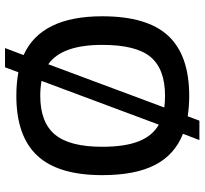

<svg xmlns="http://www.w3.org/2000/svg" viewBox="-44 -688 786 737"><g transform="rotate(90 348.5 -320.0)"><path d="M165 53.2 191.9 -18.1Q43 -85 43 -319.8Q43 -493.2 118.2 -573.5Q193.4 -653.8 348.1 -653.8Q389.6 -653.8 426.8 -647.9L443.8 -692.9H518.1L494.1 -629.9Q574.7 -598.1 613.8 -522.2Q652.8 -446.3 652.8 -319.8Q652.8 -150.9 577.9 -70.6Q502.9 9.8 348.1 9.8Q300.8 9.8 257.8 2L238.8 53.2ZM227.1 -112.8 393.1 -558.1Q372.1 -561 348.1 -561Q246.1 -561 199.5 -505.9Q152.8 -450.7 152.8 -319.8Q152.8 -165 227.1 -112.8ZM348.1 -82Q449.7 -82 496.8 -138.2Q543.9 -194.3 543.9 -319.8Q543.9 -407.2 522.9 -460Q502 -512.7 459 -537.1L291 -86.9Q319.3 -82 348.1 -82Z"/></g></svg>

Font: Kanit
Style: Regular
Weight: 400
Designer: Katatrad Team
Foundry: CadsonDemak
Version: Version 1.000;PS 001.000;hotconv 1.0.88;makeotf.lib2.5.64775